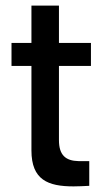

<svg xmlns="http://www.w3.org/2000/svg" viewBox="-20 -662 365 684"><path d="M242 2C260 2 278 1 298 0V-88H260C214 -89 190 -109 190 -163V-427H304V-509H190V-642H92V-509H21V-427H92V-126C92 -21 151 2 242 2Z"/></svg>

Font: Vanilla Cream DemiBold
Style: Regular
Weight: 600
Designer: Jeremy Tribby, Jinavaṁso
Foundry: Tribby Type
Version: Version 1.422;Glyphs 3.1.2 (3151)